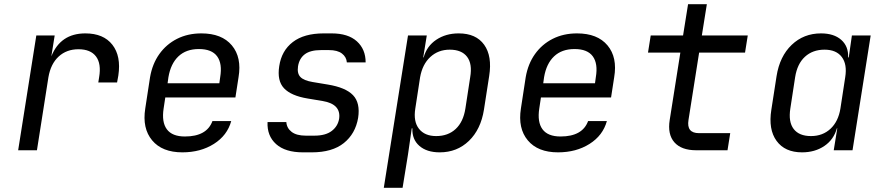

<svg xmlns="http://www.w3.org/2000/svg" viewBox="-20 -720 4240 920"><path d="M67 0 154 -550H242L226 -450Q270 -560 389 -560Q476 -560 518.5 -505.5Q561 -451 547 -358L541 -325H451L455 -350Q466 -415 440 -449.5Q414 -484 356 -484Q299 -484 261 -449Q223 -414 212 -350L157 0Z M854 10Q757 10 709 -47.5Q661 -105 676 -200L699 -350Q710 -414 743.5 -461Q777 -508 828.5 -534Q880 -560 945 -560Q1043 -560 1091 -502.5Q1139 -445 1123 -350L1108 -253H772L764 -200Q754 -135 779.5 -100.5Q805 -66 866 -66Q971 -66 998 -140H1088Q1069 -71 1005 -30.5Q941 10 854 10ZM783 -321H1031L1035 -350Q1046 -415 1020.5 -450Q995 -485 933 -485Q872 -485 835 -450Q798 -415 787 -350Z M1432 10Q1347 10 1303 -29.5Q1259 -69 1262 -135H1352Q1354 -106 1377.5 -88Q1401 -70 1445 -70H1487Q1540 -70 1569.5 -92.5Q1599 -115 1605 -151Q1615 -221 1526 -236L1454 -248Q1375 -261 1341 -297Q1307 -333 1318 -403Q1329 -477 1383 -518.5Q1437 -560 1531 -560H1569Q1648 -560 1690 -522Q1732 -484 1732 -421H1642Q1640 -447 1618.5 -463.5Q1597 -480 1556 -480H1518Q1467 -480 1440.5 -460Q1414 -440 1408 -402Q1403 -368 1419.5 -351Q1436 -334 1478 -327L1550 -315Q1636 -301 1671.5 -264Q1707 -227 1696 -155Q1683 -79 1627.5 -34.5Q1572 10 1474 10Z M1819 180 1935 -550H2025L2008 -445H2010Q2025 -499 2070.5 -529.5Q2116 -560 2178 -560Q2261 -560 2300 -505.5Q2339 -451 2324 -356L2299 -195Q2284 -100 2227 -45Q2170 10 2087 10Q2025 10 1989.5 -21Q1954 -52 1956 -105H1953L1935 20L1909 180ZM2070 -68Q2127 -68 2163.5 -102Q2200 -136 2210 -200L2233 -350Q2244 -414 2218 -448Q2192 -482 2135 -482Q2080 -482 2042 -447Q2004 -412 1993 -350L1970 -200Q1960 -138 1987.5 -103Q2015 -68 2070 -68Z M2654 10Q2557 10 2509 -47.5Q2461 -105 2476 -200L2499 -350Q2510 -414 2543.5 -461Q2577 -508 2628.5 -534Q2680 -560 2745 -560Q2843 -560 2891 -502.5Q2939 -445 2923 -350L2908 -253H2572L2564 -200Q2554 -135 2579.5 -100.5Q2605 -66 2666 -66Q2771 -66 2798 -140H2888Q2869 -71 2805 -30.5Q2741 10 2654 10ZM2583 -321H2831L2835 -350Q2846 -415 2820.5 -450Q2795 -485 2733 -485Q2672 -485 2635 -450Q2598 -415 2587 -350Z M3316 0Q3245 0 3211.5 -38Q3178 -76 3189 -145L3240 -468H3085L3098 -550H3253L3277 -700H3367L3343 -550H3563L3550 -468H3330L3279 -145Q3269 -82 3329 -82H3479L3466 0Z M3823 10Q3741 10 3701 -45Q3661 -100 3676 -194L3701 -355Q3716 -450 3773.5 -505Q3831 -560 3914 -560Q3976 -560 4011 -529Q4046 -498 4044 -445H4047L4062 -550H4152L4065 0H3975L3992 -105H3990Q3975 -51 3930 -20.5Q3885 10 3823 10ZM3866 -68Q3922 -68 3959.5 -103Q3997 -138 4007 -200L4030 -350Q4040 -412 4013.5 -447Q3987 -482 3931 -482Q3874 -482 3837 -448Q3800 -414 3790 -350L3767 -200Q3757 -136 3783 -102Q3809 -68 3866 -68Z"/></svg>

Font: NKDuy Mono
Style: Italic
Weight: 400
Italic angle: -9°
Monospace: yes
Designer: NKDuy
Foundry: NKDuy
Version: Version 2.251; ttfautohint (v1.8.4.7-5d5b)